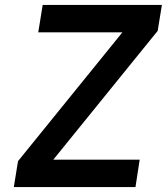

<svg xmlns="http://www.w3.org/2000/svg" viewBox="-20 -758 676 778"><path d="M53 -105 476 -627H135L153 -738H636L619 -633L196 -111H546L529 0H36Z"/></svg>

Font: Exo SemiBold
Style: Italic
Weight: 600
Italic angle: -9°
Designer: Natanael Gama
Foundry: Natanael Gama
Version: Version 1.500; ttfautohint (v1.6)